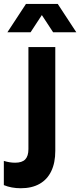

<svg xmlns="http://www.w3.org/2000/svg" viewBox="-72 -747 414 991"><path d="M-52.2 208.5V83.5Q-22 92.8 5.9 92.8Q42 92.8 58.3 75.7Q74.7 58.6 74.7 22.5V-503.9H213.4V31.7Q213.4 93.3 192.6 136.5Q171.9 179.7 132.1 202.1Q92.3 224.6 35.2 224.6Q-12.7 224.6 -52.2 208.5ZM62 -726.6H181.6L85.9 -580.6H-33.7ZM106.4 -726.6H226.1L321.8 -580.6H202.1Z"/></svg>

Font: Wanted Sans Variable
Style: Regular
Weight: 400
Designer: Original Design by Kil Hyung-jin and Kang Hanbin, Wanted Lab, Inc; Hangeul from Source Han Sans by Jang Soo-young and Ka
Foundry: Wanted Lab, Inc.
Version: Version 1.003;Glyphs 3.2 (3227)